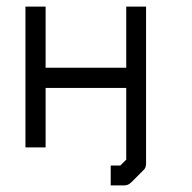

<svg xmlns="http://www.w3.org/2000/svg" viewBox="-20 -495 580 581"><path d="M57 -475H118V-290H362V-475H422V-80V-49V0Q422 14 413 21L377 57Q368 66 356 66H315V36V6H344L362 -12V-49V-80V-229H118V-49H57Z"/></svg>

Font: 3270 Nerd Font Mono
Style: Regular
Weight: 400
Monospace: yes
Version: Version 3.0.1;Nerd Fonts 3.0.0